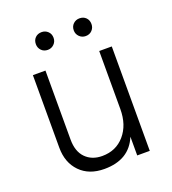

<svg xmlns="http://www.w3.org/2000/svg" viewBox="-127 -773 783 876"><g transform="rotate(-20 264.5 -335.5)"><path d="M453 0H392V-91Q352 7 231 7Q157 7 113.5 -37.5Q70 -82 70 -155V-507H131V-172Q131 -114 161.5 -83Q192 -52 242 -52Q309 -52 350.5 -100Q392 -148 392 -225V-507H453ZM401 -635Q401 -617 389 -604.5Q377 -592 358 -592Q340 -592 327.5 -604.5Q315 -617 315 -635Q315 -654 327.5 -666Q340 -678 358 -678Q377 -678 389 -666Q401 -654 401 -635ZM217 -635Q217 -617 204.5 -604.5Q192 -592 174 -592Q155 -592 143 -604.5Q131 -617 131 -635Q131 -654 143 -666Q155 -678 174 -678Q192 -678 204.5 -666Q217 -654 217 -635Z"/></g></svg>

Font: Hind Madurai Light
Style: Regular
Weight: 300
Designer: Jyotish Sonowal
Foundry: Indian Type Foundry
Version: Version 1.001;PS 1.0;hotconv 1.0.86;makeotf.lib2.5.63406; tt